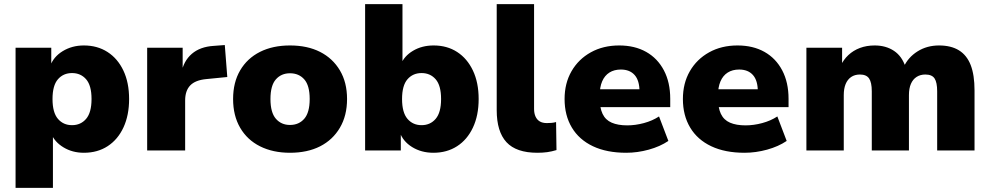

<svg xmlns="http://www.w3.org/2000/svg" viewBox="-20 -725 4770 925"><path d="M55 180V-495H227V-405H221Q237 -451 282 -478.5Q327 -506 384 -506Q449 -506 498 -474.5Q547 -443 574.5 -385Q602 -327 602 -248Q602 -170 575 -111.5Q548 -53 499 -21Q450 11 384 11Q329 11 286 -15Q243 -41 227 -81H235V180ZM327 -122Q369 -122 395 -152.5Q421 -183 421 -248Q421 -313 395 -343Q369 -373 327 -373Q285 -373 259 -343Q233 -313 233 -248Q233 -183 259 -152.5Q285 -122 327 -122Z M689 0V-495H860V-371H853Q864 -431 904 -465.5Q944 -500 1010 -504L1063 -508L1075 -354L974 -344Q921 -339 896.5 -313.5Q872 -288 872 -241V0Z M1377 11Q1295 11 1233 -20Q1171 -51 1137 -109.5Q1103 -168 1103 -248Q1103 -328 1137 -386Q1171 -444 1232.5 -475Q1294 -506 1377 -506Q1461 -506 1522 -475Q1583 -444 1617.5 -386Q1652 -328 1652 -248Q1652 -168 1617.5 -109.5Q1583 -51 1522 -20Q1461 11 1377 11ZM1377 -123Q1420 -123 1446 -153Q1472 -183 1472 -248Q1472 -313 1446 -342.5Q1420 -372 1377 -372Q1335 -372 1309 -342.5Q1283 -313 1283 -248Q1283 -183 1309 -153Q1335 -123 1377 -123Z M2068 11Q2010 11 1965.5 -16.5Q1921 -44 1905 -90H1911V0H1739V-705H1919V-414H1911Q1927 -455 1970 -480.5Q2013 -506 2069 -506Q2134 -506 2182.5 -474.5Q2231 -443 2258.5 -385Q2286 -327 2286 -248Q2286 -169 2258.5 -110.5Q2231 -52 2182 -20.5Q2133 11 2068 11ZM2011 -122Q2053 -122 2079 -152.5Q2105 -183 2105 -248Q2105 -313 2079 -343Q2053 -373 2011 -373Q1969 -373 1943 -343Q1917 -313 1917 -248Q1917 -183 1943 -152.5Q1969 -122 2011 -122Z M2569 11Q2467 11 2420 -40Q2373 -91 2373 -194V-705H2553V-200Q2553 -179 2560 -163.5Q2567 -148 2580.5 -140Q2594 -132 2615 -132Q2627 -132 2637.5 -133Q2648 -134 2659 -137L2661 -2Q2638 5 2616.5 8Q2595 11 2569 11Z M2997 11Q2903 11 2836.5 -20.5Q2770 -52 2735 -110.5Q2700 -169 2700 -248Q2700 -324 2733.5 -382Q2767 -440 2826.5 -473Q2886 -506 2963 -506Q3038 -506 3093 -475Q3148 -444 3178.5 -386Q3209 -328 3209 -249V-209H2850V-295H3076L3061 -283Q3061 -337 3037.5 -363.5Q3014 -390 2971 -390Q2939 -390 2916 -375.5Q2893 -361 2881 -333Q2869 -305 2869 -264V-253Q2869 -206 2883 -176.5Q2897 -147 2927 -134Q2957 -121 3002 -121Q3041 -121 3082 -132Q3123 -143 3155 -164L3200 -46Q3160 -19 3105.5 -4Q3051 11 2997 11Z M3567 11Q3473 11 3406.5 -20.5Q3340 -52 3305 -110.5Q3270 -169 3270 -248Q3270 -324 3303.5 -382Q3337 -440 3396.5 -473Q3456 -506 3533 -506Q3608 -506 3663 -475Q3718 -444 3748.5 -386Q3779 -328 3779 -249V-209H3420V-295H3646L3631 -283Q3631 -337 3607.5 -363.5Q3584 -390 3541 -390Q3509 -390 3486 -375.5Q3463 -361 3451 -333Q3439 -305 3439 -264V-253Q3439 -206 3453 -176.5Q3467 -147 3497 -134Q3527 -121 3572 -121Q3611 -121 3652 -132Q3693 -143 3725 -164L3770 -46Q3730 -19 3675.5 -4Q3621 11 3567 11Z M3865 0V-495H4037V-406H4029Q4043 -437 4067 -459.5Q4091 -482 4123 -494Q4155 -506 4194 -506Q4248 -506 4287 -480Q4326 -454 4343 -401H4333Q4355 -449 4400.5 -477.5Q4446 -506 4504 -506Q4562 -506 4600 -482.5Q4638 -459 4656.5 -411.5Q4675 -364 4675 -289V0H4495V-285Q4495 -328 4482.5 -347Q4470 -366 4438 -366Q4414 -366 4396 -354.5Q4378 -343 4368.5 -321Q4359 -299 4359 -267V0H4180V-285Q4180 -328 4167 -347Q4154 -366 4123 -366Q4098 -366 4080.5 -354Q4063 -342 4054 -320Q4045 -298 4045 -267V0Z"/></svg>

Font: Nunito Sans 11pt Black
Style: Regular
Weight: 900
Version: Version 3.101;gftools[0.9.27]